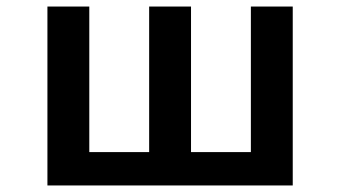

<svg xmlns="http://www.w3.org/2000/svg" viewBox="-20 -567 1040 587"><path d="M875 0H125V-547H253V-102H436V-547H564V-102H747V-547H875Z"/></svg>

Font: IBM Plex Sans JP SemiBold
Style: Regular
Weight: 600
Designer: Mike Abbink; Paul van der Laan; Pieter van Rosmalen; Wujin Sim; Yejin Wi; Jinhee Kim; Boomi Park; Yona Kim; Kichan Ma
Foundry: Sandoll Inc.
Version: Version 1.001